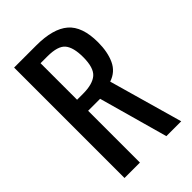

<svg xmlns="http://www.w3.org/2000/svg" viewBox="-239 -903 996 996"><g transform="rotate(-45 259.5 -405.0)"><path d="M63 0V-810H226Q348 -810 406 -760.5Q464 -711 464 -595Q464 -524 441 -474Q418 -424 364 -406L479 0H370L264 -380H176V0ZM176 -461H219Q290 -461 322.5 -489Q355 -517 355 -595Q355 -666 329 -697.5Q303 -729 226 -729H176Z"/></g></svg>

Font: Oswald
Style: Regular
Weight: 400
Designer: Vernon Adams
Foundry: Vernon Adams
Version: Version 4.103; ttfautohint (v1.8.3)